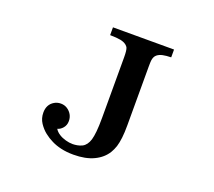

<svg xmlns="http://www.w3.org/2000/svg" viewBox="-130 -933 1259 1131"><g transform="rotate(20 500.0 -367.5)"><path d="M777.8 -759.8V-710.9Q747.1 -710.4 725.8 -705.8Q704.6 -701.2 690.9 -689.9Q676.3 -677.7 673.3 -652.8Q671.9 -639.2 671.9 -616.2V-246.1Q671.9 -200.7 668 -167.7Q664.1 -134.8 656.7 -110.8Q648.4 -86.4 637.2 -67.9Q610.8 -24.4 559.3 0.2Q507.8 24.9 432.1 24.9Q388.7 24.9 354 16.8Q319.3 8.8 293.5 -4.4Q267.1 -17.1 243.2 -35.9Q219.2 -54.7 200.2 -83Q181.2 -111.8 181.2 -147.9Q181.2 -199.2 220.7 -222.2Q238.8 -232.9 261.2 -232.9Q283.2 -232.9 301 -221.7Q318.8 -210.4 329.6 -191.9Q339.8 -173.8 339.8 -151.9Q339.8 -126 324.7 -108.2Q309.6 -90.3 291 -85.9Q301.3 -68.8 320.1 -56.9Q338.9 -44.9 362.3 -38.6Q384.3 -32.2 407.2 -32.2Q418.9 -32.2 434.6 -34.9Q450.2 -37.6 465.3 -44.9Q492.2 -58.6 504.4 -97.7Q510.3 -117.7 513.7 -151.4Q517.1 -185.1 517.1 -237.8V-616.2Q517.1 -660.2 510.3 -675.3Q506.8 -682.6 498 -689.9Q483.9 -701.2 460.9 -705.8Q438 -710.4 395 -710.9V-759.8Z"/></g></svg>

Font: BIZ UDMincho
Style: Bold
Weight: 700
Monospace: yes
Designer: TypeBank Co., Ltd.
Foundry: Morisawa Inc.
Version: Version 1.06